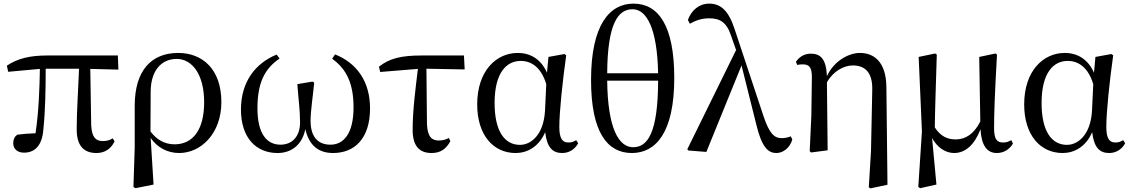

<svg xmlns="http://www.w3.org/2000/svg" viewBox="-20 -829 6246 1059"><path d="M512 15C558 15 592 -8 612 -49L602 -66C585 -56 571 -51 546 -51C508 -51 486 -72 483 -140L478 -449L633 -445L630 -523H241C143 -523 77 -506 18 -467L25 -433L200 -449C198 -339 194 -216 176 -94C138 -93 106 -90 75 -86C60 -75 53 -60 53 -39C53 -8 76 13 112 13C174 13 212 -28 219 -113C230 -218 232 -339 232 -450H416C411 -328 403 -205 403 -116C403 -21 446 15 512 15Z M716 202 727 209 827 189 811 -68C847 -16 903 15 968 15C1089 15 1201 -93 1201 -266C1201 -448 1096 -537 963 -537C816 -537 723 -442 723 -245V-13ZM810 -104 811 -325C812 -436 867 -504 955 -504C1038 -504 1106 -421 1106 -265C1106 -112 1043 -33 943 -33C886 -33 843 -60 810 -104Z M1511 15C1587 15 1647 -30 1664 -117C1684 -28 1736 15 1817 15C1934 15 2021 -63 2021 -231C2021 -382 1946 -482 1828 -529L1812 -505C1893 -447 1930 -366 1930 -236C1930 -91 1874 -31 1803 -31C1731 -31 1693 -77 1693 -163C1693 -218 1706 -298 1713 -373L1704 -379L1620 -365C1626 -281 1635 -221 1635 -155C1635 -72 1588 -31 1527 -31C1453 -31 1400 -89 1400 -232C1400 -371 1439 -450 1522 -506L1506 -528C1390 -481 1309 -379 1309 -225C1309 -67 1394 15 1511 15Z M2361 15C2410 15 2441 -8 2464 -50L2456 -68C2439 -59 2422 -54 2400 -54C2362 -54 2338 -74 2335 -145L2332 -450L2543 -446L2539 -523H2307C2192 -523 2128 -507 2070 -461L2077 -432L2285 -449C2272 -342 2256 -221 2256 -113C2256 -20 2296 15 2361 15Z M2824 15C2886 15 2951 -17 2987 -100C2997 -16 3027 15 3081 15C3121 15 3153 -8 3169 -39L3158 -56C3145 -48 3134 -43 3115 -43C3082 -43 3065 -65 3065 -129C3065 -211 3083 -383 3103 -524L3093 -531L3005 -515L2997 -428C2964 -502 2907 -537 2835 -537C2719 -537 2612 -440 2612 -253C2612 -84 2701 15 2824 15ZM2993 -365 2986 -217C2978 -84 2908 -30 2848 -30C2762 -30 2708 -107 2708 -261C2708 -430 2775 -493 2852 -493C2909 -493 2964 -460 2993 -365Z M3465 15C3597 15 3699 -97 3699 -399C3699 -689 3611 -809 3474 -809C3343 -809 3240 -693 3240 -388C3240 -99 3330 15 3465 15ZM3472 -17C3393 -17 3332 -120 3329 -384H3610C3609 -95 3552 -17 3472 -17ZM3329 -425C3331 -700 3389 -778 3469 -778C3547 -778 3605 -672 3610 -425Z M4262 15C4301 15 4337 -15 4350 -59L4342 -77C4326 -70 4305 -67 4291 -67C4251 -67 4224 -92 4192 -186L4033 -665C4000 -768 3957 -809 3892 -809C3836 -809 3794 -773 3774 -719L3785 -698C3813 -714 3847 -728 3891 -728C3951 -728 3988 -707 4013 -630L4040 -553L3771 -6L3776 1L3876 9L4070 -468L4151 -144C4182 -13 4219 15 4262 15Z M4772 204 4781 210 4875 190 4869 -347C4868 -492 4797 -537 4723 -537C4665 -537 4582 -497 4541 -409C4537 -506 4504 -533 4452 -533C4413 -533 4386 -512 4370 -488L4377 -471C4388 -473 4398 -474 4408 -474C4444 -474 4458 -457 4458 -403L4455 -189L4446 5L4454 12L4545 0L4541 -375C4577 -438 4635 -468 4684 -468C4749 -468 4794 -432 4791 -331L4784 6Z M5242 15C5307 15 5356 -33 5388 -116C5393 -28 5423 15 5478 15C5519 15 5549 -7 5567 -37L5558 -56C5545 -49 5533 -43 5514 -43C5480 -43 5463 -58 5463 -122C5463 -200 5466 -295 5479 -528L5471 -534L5381 -515L5387 -159C5352 -90 5306 -60 5251 -60C5206 -60 5168 -77 5136 -126C5137 -224 5141 -323 5147 -528L5138 -534L5047 -515L5065 -104L5045 202L5055 209L5145 189L5121 -68C5148 -17 5194 15 5242 15Z M5841 15C5903 15 5968 -17 6004 -100C6014 -16 6044 15 6098 15C6138 15 6170 -8 6186 -39L6175 -56C6162 -48 6151 -43 6132 -43C6099 -43 6082 -65 6082 -129C6082 -211 6100 -383 6120 -524L6110 -531L6022 -515L6014 -428C5981 -502 5924 -537 5852 -537C5736 -537 5629 -440 5629 -253C5629 -84 5718 15 5841 15ZM6010 -365 6003 -217C5995 -84 5925 -30 5865 -30C5779 -30 5725 -107 5725 -261C5725 -430 5792 -493 5869 -493C5926 -493 5981 -460 6010 -365Z"/></svg>

Font: Noto Serif JP Medium
Style: Regular
Weight: 500
Designer: Ryoko NISHIZUKA 西塚涼子 (kana & ideographs); Frank Grießhammer (Latin, Greek & Cyrillic); Wenlong ZHANG 张文龙 (bopomofo); San
Foundry: Adobe
Version: Version 2.001;hotconv 1.1.0;makeotfexe 2.6.0